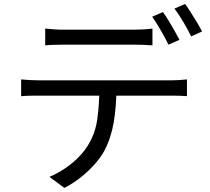

<svg xmlns="http://www.w3.org/2000/svg" viewBox="-20 -872 1040 949"><path d="M203.4 -730.8Q225.1 -728.6 247.6 -726.9Q270 -725.2 293.8 -725.2Q311.3 -725.2 346.3 -725.2Q381.2 -725.2 424.7 -725.2Q468.2 -725.2 511.2 -725.2Q554.2 -725.2 588.7 -725.2Q623.3 -725.2 640.1 -725.2Q661.3 -725.2 686.5 -726.6Q711.6 -728 733.5 -730.8V-647.8Q711 -649.8 686.4 -650.5Q661.7 -651.2 640.1 -651.2Q623.3 -651.2 588.7 -651.2Q554.2 -651.2 511.2 -651.2Q468.2 -651.2 425 -651.2Q381.8 -651.2 346.9 -651.2Q312 -651.2 295 -651.2Q270.2 -651.2 246.6 -650.5Q222.9 -649.8 203.4 -647.8ZM84.5 -479.5Q105.1 -477.7 126.8 -476.3Q148.5 -474.9 171.5 -474.9Q183.7 -474.9 222.4 -474.9Q261 -474.9 316.7 -474.9Q372.3 -474.9 436.2 -474.9Q500.1 -474.9 564 -474.9Q627.9 -474.9 683.2 -474.9Q738.5 -474.9 776.6 -474.9Q814.7 -474.9 825.9 -474.9Q841.9 -474.9 864 -476.1Q886.2 -477.3 904.1 -479.5V-396.9Q887.8 -398.3 866.2 -398.8Q844.6 -399.3 825.9 -399.3Q814.7 -399.3 776.6 -399.3Q738.5 -399.3 683.2 -399.3Q627.9 -399.3 564 -399.3Q500.1 -399.3 436.2 -399.3Q372.3 -399.3 316.7 -399.3Q261 -399.3 222.4 -399.3Q183.7 -399.3 171.5 -399.3Q148.9 -399.3 126.9 -398.9Q104.9 -398.5 84.5 -396.5ZM555.5 -439.2Q555.5 -345.3 542 -266.7Q528.5 -188.1 495 -125.5Q476.8 -92.3 446.6 -58.7Q416.4 -25 378.7 4.9Q341.1 34.9 298.1 56.7L224.4 2.2Q282.4 -22.2 333 -62.9Q383.6 -103.5 413 -151Q451 -210.7 460.9 -283.4Q470.9 -356.2 471.5 -438.9ZM785.3 -812.3Q798.3 -794.9 813.1 -770.3Q827.9 -745.8 842.3 -720.8Q856.7 -695.8 867 -675.3L812.8 -651.2Q798 -681.6 775.1 -721.4Q752.2 -761.2 732.2 -789.6ZM894.9 -852.4Q908.5 -834 924.1 -809.1Q939.7 -784.2 954.6 -759.7Q969.5 -735.2 978.8 -716.4L925 -692.2Q908.8 -725.1 886.2 -763.4Q863.6 -801.6 842.3 -829.6Z"/></svg>

Font: Noto Sans TC
Style: Regular
Weight: 100
Designer: Ryoko NISHIZUKA 西塚涼子 (kana, bopomofo & ideographs); Paul D. Hunt (Latin, Greek & Cyrillic); Sandoll Communications 산돌커뮤니
Foundry: Adobe
Version: Version 2.004;hotconv 1.0.118;makeotfexe 2.5.65603